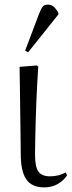

<svg xmlns="http://www.w3.org/2000/svg" viewBox="-20 -799 311 833"><path d="M172 14Q118 14 94 -21Q70 -56 70 -132Q70 -153 69.5 -185Q69 -217 68.5 -255.5Q68 -294 67.5 -333.5Q67 -373 66.5 -408.5Q66 -444 65.5 -470.5Q65 -497 65 -509L140 -515L146 -510Q144 -483 142 -445Q140 -407 138 -364.5Q136 -322 135 -279Q134 -236 133 -197Q132 -158 132 -129Q132 -76 146.5 -55Q161 -34 198 -34Q217 -34 234 -38.5Q251 -43 265 -51L271 -38Q260 -22 244.5 -10Q229 2 210.5 8Q192 14 172 14ZM102 -572 89 -579 149 -738Q158 -761 165 -770Q172 -779 188 -779Q201 -779 211.5 -771Q222 -763 233 -744V-736Z"/></svg>

Font: Literata 60pt Light
Style: Regular
Weight: 300
Designer: Latin by Veronika Burian and Jose Scaglione. Greek by Irene Vlachou. Cyrillic by Vera Evstafieva.
Foundry: TypeTogether
Version: Version 3.103;gftools[0.9.29]